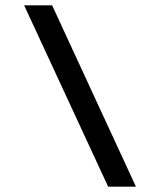

<svg xmlns="http://www.w3.org/2000/svg" viewBox="-20 -702 605 722"><path d="M491.2 0 176 -681.9H70.8L386.7 0Z"/></svg>

Font: Estedad-FD-VF Thin
Style: Regular
Weight: 100
Designer: Amin Abedi
Version: Version 5.0